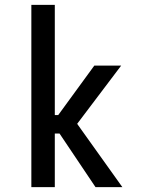

<svg xmlns="http://www.w3.org/2000/svg" viewBox="-20 -770 590 790"><path d="M109 0V-750H205.5V-296.5H219.5L368 -500H478.5L297.5 -260.5L483.5 0H373L225 -220.5H205.5V0Z"/></svg>

Font: Trispace SemiCondensed
Style: Regular
Weight: 400
Width: 4
Designer: Tyler Finck
Foundry: Etcetera Type Company
Version: Version 1.210; ttfautohint (v1.8.3)